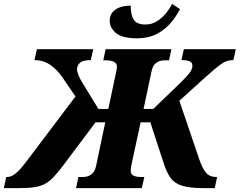

<svg xmlns="http://www.w3.org/2000/svg" viewBox="-80 -967 1232 987"><path d="M-60 0 -48 -57H-43Q-24 -57 -2 -73.5Q20 -90 52 -132L308 -471L239 -572Q213 -610 177.5 -634Q142 -658 97 -658L110 -714H399L387 -658Q347 -658 331.5 -644.5Q316 -631 316 -611Q316 -586 345 -539L426 -407H477L517 -597Q521 -615 521 -625Q521 -657 462 -657H451L463 -714H801L789 -657H766Q741 -657 723 -644Q705 -631 699 -600L658 -407H708L845 -539Q879 -572 894 -591.5Q909 -611 909 -629Q909 -645 896 -651.5Q883 -658 853 -658L865 -714H1132L1120 -658Q1098 -658 1080 -650.5Q1062 -643 1038.5 -624Q1015 -605 978 -572L842 -449L944 -149Q961 -99 980 -78Q999 -57 1032 -57H1036L1024 0H967Q896 0 857 -12Q818 -24 798 -51Q778 -78 763 -123L693 -338H643L595 -117Q592 -102 592 -89Q592 -72 605.5 -64.5Q619 -57 649 -57H662L649 0H311L323 -57H345Q371 -57 389 -70Q407 -83 414 -114L461 -338H411L243 -114Q217 -80 196.5 -58Q176 -36 153 -23Q130 -10 98.5 -5Q67 0 21 0ZM625 -770Q549 -770 516.5 -797Q484 -824 484 -860Q484 -897 513 -917.5Q542 -938 592 -938Q592 -888 608.5 -864.5Q625 -841 667 -841Q701 -841 728 -858.5Q755 -876 774.5 -900.5Q794 -925 805 -947L845 -920Q827 -884 798 -849.5Q769 -815 726 -792.5Q683 -770 625 -770Z"/></svg>

Font: Noto Serif ExtraBold
Style: Italic
Weight: 800
Italic angle: -12°
Designer: Monotype Design Team
Foundry: Monotype Imaging Inc.
Version: Version 2.013